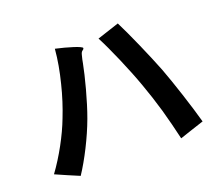

<svg xmlns="http://www.w3.org/2000/svg" viewBox="-117 -873 1174 1031"><g transform="rotate(-20 470.0 -357.5)"><path d="M249 -507C234 -445 214 -384 193 -331C161 -246 105 -143 47 -64L113 -35L179 -7C227 -79 283 -189 317 -282C350 -371 384 -503 397 -571C399 -582 402 -599 407 -616C413 -641 424 -634 427 -647C429 -657 350 -681 282 -696C277 -635 265 -570 249 -507ZM711 -185C727 -127 742 -69 755 -12L824 -35L894 -58C868 -153 818 -306 785 -393C749 -485 684 -633 646 -708L521 -667C560 -593 621 -452 657 -351C676 -299 694 -243 711 -185Z"/></g></svg>

Font: GenSekiGothic2 TW B
Style: Regular
Weight: 700
Version: Version 2.100;PS 2.1;hotconv 16.6.51;makeotf.lib2.5.65220 DE